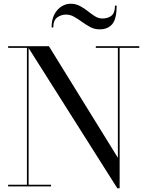

<svg xmlns="http://www.w3.org/2000/svg" viewBox="-20 -997 788 1027"><path d="M333 -919Q308 -919 286.5 -904Q265 -889 265 -850H256Q256 -892.5 271.2 -920.8Q286.5 -949 309.8 -963Q333 -977 357.5 -977Q385 -977 407.5 -965Q430 -953 449.5 -937.5Q469 -922 488 -910Q507 -898 527 -898Q557.5 -898 576.2 -913Q595 -928 595 -967H604Q604 -896 580.5 -868Q557 -840 512.5 -840Q486 -840 463.2 -852Q440.5 -864 419.2 -879.5Q398 -895 377 -907Q356 -919 333 -919ZM23.5 -9H124V-741H23.5V-750H241.5L610.5 -153V-741H492.5V-750H725V-741H620V10H607.5L133 -740V-9H253V0H23.5Z"/></svg>

Font: Bodoni* 24pt
Style: Regular
Weight: 400
Version: Version 2.3